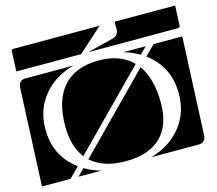

<svg xmlns="http://www.w3.org/2000/svg" viewBox="-92 -744 958 848"><g transform="rotate(-15 387.5 -320.0)"><path d="M168 -241Q168 -359 223.5 -421Q279 -483 385 -483Q484 -483 540 -426L211 -92Q168 -147 168 -241ZM229 -73 557 -406Q603 -342 603 -231Q603 -129 548 -75.5Q493 -22 388 -22Q285 -22 229 -73ZM0 -10 20 -460Q21 -473 29.5 -481.5Q38 -490 50 -490H272Q182 -465 131 -401.5Q80 -338 80 -250Q80 -126 176 -56L131 -10ZM499 -10Q588 -35 639 -98.5Q690 -162 690 -250Q690 -374 594 -445L639 -490H770L750 -40Q749 -27 740.5 -18.5Q732 -10 720 -10ZM167 -10 198 -41Q231 -21 271 -10ZM500 -490H603L572 -459Q540 -479 500 -490ZM22 -530 26 -620Q26 -630 36 -630H430L318 -530ZM351 -530 473 -561Q482 -563 490 -572.5Q498 -582 498 -591V-630H775L771 -540Q771 -530 761 -530Z"/></g></svg>

Font: PrimecolorB
Style: Medium
Weight: 500
Designer: gluk
Foundry: gluk
Version: Version 0.672